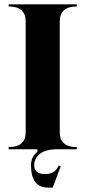

<svg xmlns="http://www.w3.org/2000/svg" viewBox="-20 -684 392 880"><path d="M19.5 -664.1H332V-654.3Q253.9 -654.3 253.9 -585.9V-78.1Q253.9 -9.8 332 -9.8V0H233.4Q183.1 2.9 160.2 23.4Q136.7 43.9 136.7 73.7Q136.7 113.8 187.5 113.8Q232.4 113.8 249 74.7L258.3 78.6L221.7 175.8H200.2Q122.1 175.8 122.1 73.7Q122.1 34.7 151.4 11.7V0H19.5V-9.8Q97.7 -9.8 97.7 -78.1V-585.9Q97.7 -654.3 19.5 -654.3Z"/></svg>

Font: spinweradC
Style: Bold
Weight: 700
Width: 7
Version: Version 0.3